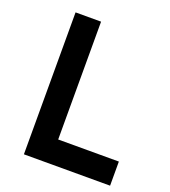

<svg xmlns="http://www.w3.org/2000/svg" viewBox="-128 -784 775 877"><g transform="rotate(20 259.5 -345.0)"><path d="M88.9 0V-689.9H212.9V-117.2H507.8V0Z"/></g></svg>

Font: HK Grotesk Legacy
Style: Bold
Weight: 700
Designer: Alfredo Marco Pradil
Foundry: Hanken Design Co.
Version: Version 2.022;PS 002.022;hotconv 1.0.88;makeotf.lib2.5.64775